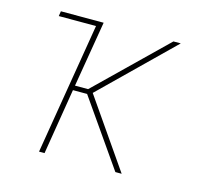

<svg xmlns="http://www.w3.org/2000/svg" viewBox="-82 -613 763 707"><g transform="rotate(15 300.0 -260.0)"><path d="M438 0H414L239 -251H185L144 0H123L206 -501H64L67 -520H230L188 -269H238L496 -520H524L258 -260Z"/></g></svg>

Font: Iosevka Thin Extended
Style: Italic
Weight: 100
Width: 7
Italic angle: -9°
Monospace: yes
Designer: Belleve Invis
Foundry: Belleve Invis
Version: Version 32.5.0; ttfautohint (v1.8.4)